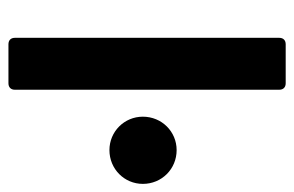

<svg xmlns="http://www.w3.org/2000/svg" viewBox="-144 -570 713 466"><g transform="rotate(90 213.0 -336.5)"><path d="M86.9 0H181.6C191.4 0 197.3 -5.9 197.3 -15.6V-657.2C197.3 -667 191.4 -672.9 181.6 -672.9H86.9C77.1 -672.9 71.3 -667 71.3 -657.2V-15.6C71.3 -5.9 77.1 0 86.9 0ZM262.7 -326.2C262.7 -281.2 298.8 -245.1 343.8 -245.1C389.6 -245.1 425.8 -281.2 425.8 -326.2C425.8 -372.1 389.6 -408.2 343.8 -408.2C298.8 -408.2 262.7 -372.1 262.7 -326.2Z"/></g></svg>

Font: Ed Sans Neue SemiBold
Style: Regular
Weight: 600
Designer: Stephen Hutchings
Version: Version 1.004;PS 001.004;hotconv 1.0.88;makeotf.lib2.5.64775